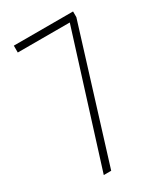

<svg xmlns="http://www.w3.org/2000/svg" viewBox="-179 -794 759 873"><g transform="rotate(-30 200.5 -357.0)"><path d="M101 0H140L352 -684V-714H41V-678H314Z"/></g></svg>

Font: Noto Sans Ethiopic ExtraCondensed ExtraLight
Style: Regular
Weight: 200
Width: 2
Designer: Monotype Design Team
Foundry: Monotype Imaging Inc.
Version: Version 2.102